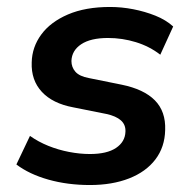

<svg xmlns="http://www.w3.org/2000/svg" viewBox="-20 -521 556 551"><path d="M238 10Q174 10 119 -5.5Q64 -21 27 -49L66 -131Q90 -114 118.5 -102.5Q147 -91 178 -85Q209 -79 238 -79Q287 -79 313 -96.5Q339 -114 340 -143Q341 -163 327 -175.5Q313 -188 285 -194L190 -213Q131 -224 100 -257.5Q69 -291 71 -342Q72 -386 98.5 -422Q125 -458 175 -479.5Q225 -501 296 -501Q329 -501 362.5 -494.5Q396 -488 426 -476Q456 -464 477 -445L440 -364Q409 -388 370 -400Q331 -412 290 -412Q240 -412 213 -394Q186 -376 185 -346Q185 -328 196.5 -315Q208 -302 235 -297L329 -278Q393 -265 424.5 -233Q456 -201 454 -148Q453 -99 426 -63.5Q399 -28 350.5 -9Q302 10 238 10Z"/></svg>

Font: Nunito Sans 11pt
Style: Bold Italic
Weight: 700
Italic angle: -9°
Version: Version 3.101;gftools[0.9.27]